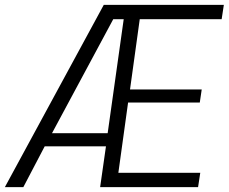

<svg xmlns="http://www.w3.org/2000/svg" viewBox="-41 -770 941 790"><path d="M386 -750H880L871 -691H534L494 -402H789L781 -348H486L446 -59H783L774 0H371L395 -168H143L55 0H-21ZM402 -222 468 -691H425L173 -222Z"/></svg>

Font: Oakes Grotesk Light
Style: Italic
Weight: 300
Italic angle: -8°
Designer: Samuel Oakes
Foundry: Samuel Oakes
Version: Version 1.000;PS 001.000;hotconv 1.0.88;makeotf.lib2.5.64775